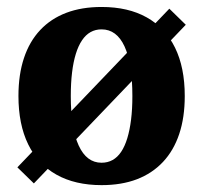

<svg xmlns="http://www.w3.org/2000/svg" viewBox="-20 -529 592 559"><path d="M78.6 5 30.6 -41.8 473 -503.7 520.9 -456.9ZM275.8 10Q198.8 10 144.5 -20.4Q90.3 -50.7 62 -108.9Q33.7 -167 33.7 -249.6Q33.7 -311.8 49.8 -360.1Q65.9 -408.5 97.1 -441.6Q128.2 -474.7 173 -491.7Q217.7 -508.7 275.7 -508.7Q353.3 -508.7 407.3 -478.3Q461.3 -448 489.6 -390.2Q517.9 -332.5 517.9 -249.5Q517.9 -187 501.8 -138.9Q485.7 -90.7 454.5 -57.5Q423.2 -24.2 378.6 -7.1Q333.9 10 275.8 10ZM275.6 -55.2Q293.5 -55.2 307.7 -63.1Q322 -71 332.7 -86.9Q343.4 -102.9 350.6 -126.5Q357.8 -150.2 361.6 -180.7Q365.4 -211.2 365.4 -249.3Q365.4 -344.1 342.6 -393.8Q319.7 -443.5 275.7 -443.5Q258 -443.5 243.8 -435.6Q229.6 -427.7 218.9 -411.8Q208.1 -395.9 200.8 -372.3Q193.5 -348.7 189.8 -317.9Q186.1 -287.2 186.1 -249.5Q186.1 -155 209.2 -105.1Q232.2 -55.2 275.6 -55.2Z"/></svg>

Font: Sutasoma
Style: Regular
Weight: 400
Designer: Izhar Fathurrohim, Akbar Rohmanto, Arusyal Khofiqoini
Foundry: Kiwari Kolektiv
Version: Version 1.102